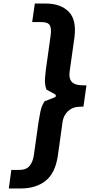

<svg xmlns="http://www.w3.org/2000/svg" viewBox="-20 -889 577 1086"><path d="M30 177 44 72H91Q129 72 148 48.5Q167 25 172 -15L198 -199Q204 -236 208.5 -257.5Q213 -279 219 -292Q225 -305 232 -316L291 -339Q296 -341 296 -347Q296 -353 291 -356L243 -382Q236 -399 234.5 -421Q233 -443 239 -492L266 -685Q272 -725 262.5 -744.5Q253 -764 215 -764H162L177 -869H238Q322 -869 368 -823.5Q414 -778 401 -677L374 -485Q363 -410 437 -407L469 -406L452 -286L426 -285Q390 -284 364.5 -260Q339 -236 334 -200L307 -7Q292 92 237 134.5Q182 177 98 177Z"/></svg>

Font: Finlandica SemiBold
Style: Italic
Weight: 600
Italic angle: -8°
Designer: Niklas Ekholm, Juho Hiilivirta, Jaakko Suomalainen
Foundry: Helsinki Type Studio
Version: Version 1.063